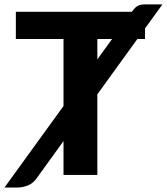

<svg xmlns="http://www.w3.org/2000/svg" viewBox="-53 -778 742 854"><path d="M445.5 -604.5H380V-514ZM558 -604.5 380 -358.5V0H229.5V-150.5L108.5 17Q92.5 38.5 70 47.2Q47.5 56 26 56H-33L229.5 -306.5V-604.5H17.5V-725.5H533Q540 -734.5 545.8 -740.8Q551.5 -747 558 -751Q564.5 -755 572.8 -756.8Q581 -758.5 592.5 -758.5H669.5L592 -651.5V-604.5Z"/></svg>

Font: Lato 2
Style: Regular
Weight: 800
Designer: Lukasz Dziedzic with Adam Twardoch and Botio Nikoltchev
Foundry: tyPoland Lukasz Dziedzic
Version: Version 2.015; 2015-08-06; http://www.latofonts.com/